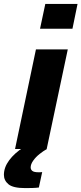

<svg xmlns="http://www.w3.org/2000/svg" viewBox="-63 -763 417 983"><path d="M142 -616 169 -743H334L308 -616ZM14 0 121 -510H284L176 0ZM66 200Q4 200 -19.5 180.5Q-43 161 -43 132Q-43 94 -16 57.5Q11 21 59 -10L177 0Q159 10 139.5 25.5Q120 41 107 59.5Q94 78 94 94Q94 105 102.5 112Q111 119 135 119Q137 119 141.5 119Q146 119 153 118L136 197Q121 199 102 199.5Q83 200 66 200Z"/></svg>

Font: Saira
Style: Bold Italic
Weight: 700
Italic angle: -12°
Designer: Hector Gatti with collaboration of the Omnibus-Type team
Foundry: Omnibus-Type
Version: Version 1.100; ttfautohint (v1.8.3)